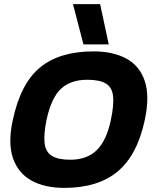

<svg xmlns="http://www.w3.org/2000/svg" viewBox="-20 -904 744 934"><path d="M386 -688 335 -884H467L509 -688ZM293 10Q197 10 132.5 -26Q68 -62 43 -135Q18 -208 42 -319Q80 -498 175 -576Q270 -654 435 -654Q531 -654 595.5 -618.5Q660 -583 684.5 -509Q709 -435 684 -319Q648 -150 552.5 -70Q457 10 293 10ZM322 -127Q403 -127 450.5 -173.5Q498 -220 519 -319Q535 -394 530 -437Q525 -480 494.5 -498Q464 -516 405 -516Q323 -516 276 -471.5Q229 -427 206 -319Q192 -250 197 -207.5Q202 -165 232 -146Q262 -127 322 -127Z"/></svg>

Font: Kanit SemiBold
Style: Italic
Weight: 600
Italic angle: -12°
Designer: Katatrad Team
Foundry: CadsonDemak
Version: Version 2.000; ttfautohint (v1.8.3)